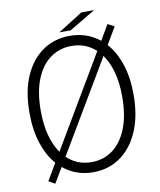

<svg xmlns="http://www.w3.org/2000/svg" viewBox="-96 -936 874 1047"><g transform="rotate(-10 341.0 -412.0)"><path d="M341 9.5Q245 9.5 174.5 -49L125 35L89.5 15.5L144.5 -78Q101.5 -126.5 77.2 -200.2Q53 -274 53 -369.5Q53 -489 90.2 -573Q127.5 -657 192.5 -701.2Q257.5 -745.5 341 -745.5Q436.5 -745.5 506.5 -689L556 -773L592.5 -753.5L537 -660Q580.5 -612 605 -538.5Q629.5 -465 629.5 -369.5Q629.5 -250.5 592.2 -165.8Q555 -81 490 -35.8Q425 9.5 341 9.5ZM115.5 -369.5Q115.5 -292.5 131.8 -233Q148 -173.5 177 -132.5L476 -638Q420.5 -689.5 341 -689.5Q275.5 -689.5 224.5 -653Q173.5 -616.5 144.5 -545.2Q115.5 -474 115.5 -369.5ZM341 -46.5Q407.5 -46.5 458.2 -84Q509 -121.5 537.8 -193.5Q566.5 -265.5 566.5 -369.5Q566.5 -446.5 550.2 -505.8Q534 -565 504.5 -605.5L205 -100Q261 -46.5 341 -46.5ZM290 -774 427 -860.5H497.5L352 -774Z"/></g></svg>

Font: Epilogue Light
Style: Regular
Weight: 300
Designer: Tyler Finck
Foundry: Etcetera Type Co
Version: Version 2.111; ttfautohint (v1.8.3)